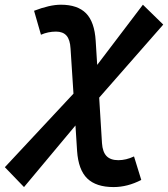

<svg xmlns="http://www.w3.org/2000/svg" viewBox="-94 -547 702 802"><path d="M6.3 234.4 -73.7 151.4 212.9 -155.8 200.7 -343.8Q198.7 -381.3 183.8 -398.2Q168.9 -415 140.1 -415Q106.9 -415 77.1 -401.9L48.3 -502Q113.8 -527.3 160.2 -527.3Q230 -527.3 265.4 -491.5Q300.8 -455.6 305.7 -376.5L312 -275.9L502.9 -527.3L587.9 -444.3L320.3 -139.2L332 50.8Q334.5 87.9 351.1 105Q367.7 122.1 400.4 122.1Q432.6 122.1 465.8 106.4L496.1 204.6Q438.5 234.4 380.4 234.4Q307.6 234.4 270.5 198.5Q233.4 162.6 228 83.5L221.2 -22.9Z"/></svg>

Font: CaskaydiaCove NFP SemiBold
Style: Italic
Weight: 600
Italic angle: -10°
Designer: Aaron Bell
Foundry: Saja Typeworks
Version: Version 2111.001; VTT 6.35;Nerd Fonts 3.1.1